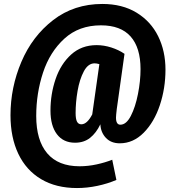

<svg xmlns="http://www.w3.org/2000/svg" viewBox="-20 -729 889 970"><path d="M816 -377Q816 -283 787.5 -197.5Q759 -112 706 -58.5Q653 -5 585 -5Q541 -5 515 -32.5Q489 -60 487 -101Q466 -57 435 -32.5Q404 -8 359 -8Q300 -8 267.5 -51Q235 -94 235 -170Q235 -254 261 -330Q287 -406 339.5 -453.5Q392 -501 468 -501Q505 -501 542.5 -489Q580 -477 609 -457L573 -200L570 -179Q566 -145 566 -135Q566 -99 588 -99Q618 -99 641 -143.5Q664 -188 677 -254Q690 -320 690 -380Q690 -488 640 -544.5Q590 -601 490 -601Q379 -601 305.5 -534Q232 -467 197.5 -362.5Q163 -258 163 -143Q163 -20 218.5 45.5Q274 111 382 111Q425 111 468.5 101.5Q512 92 547 78L568 180Q524 199 472 210Q420 221 369 221Q263 221 187.5 176Q112 131 72.5 48Q33 -35 33 -147Q33 -287 88 -416.5Q143 -546 248.5 -627.5Q354 -709 497 -709Q598 -709 670 -665Q742 -621 779 -546Q816 -471 816 -377ZM446 -151 482 -405Q468 -409 458 -409Q425 -409 403.5 -368.5Q382 -328 372 -270Q362 -212 362 -158Q362 -128 369 -114.5Q376 -101 391 -101Q420 -101 446 -151Z"/></svg>

Font: Fira Sans Extra Condensed
Style: Bold Italic
Weight: 700
Width: 3
Italic angle: -8°
Designer: Carrois Corporate & Edenspiekermann AG
Foundry: Carrois Corporate GbR & Edenspiekermann AG
Version: Version 4.203